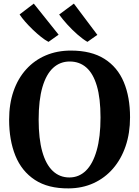

<svg xmlns="http://www.w3.org/2000/svg" viewBox="-20 -1032 770 1063"><path d="M360 11Q246.5 12 173.2 -36Q100 -84 65.2 -170Q30.5 -256 30.5 -369Q30.5 -457 55 -527.5Q79.5 -598 125 -648.2Q170.5 -698.5 233.2 -725.2Q296 -752 372.5 -752Q485.5 -752 558 -706.2Q630.5 -660.5 665.2 -577.8Q700 -495 700 -382.5Q700 -295 675.5 -223Q651 -151 605.8 -98.8Q560.5 -46.5 498.2 -18Q436 10.5 360 11ZM364 -49.5Q417 -49.5 455.5 -87Q494 -124.5 515.2 -198.8Q536.5 -273 536.5 -381.5Q536.5 -488 516.2 -556.5Q496 -625 458 -658.2Q420 -691.5 366 -691.5Q313 -691.5 274.5 -656.5Q236 -621.5 215 -550Q194 -478.5 194 -369.5Q194 -264 214 -192.8Q234 -121.5 272.2 -85.5Q310.5 -49.5 364 -49.5ZM248 -800.5Q229.5 -810 207.2 -827.8Q185 -845.5 162.2 -867.2Q139.5 -889 120 -911.2Q100.5 -933.5 88.5 -952L167 -1012L304.5 -840L249 -800.5ZM463.5 -800.5Q440 -814 409.8 -840.2Q379.5 -866.5 352 -897Q324.5 -927.5 307.5 -951.5L389 -1012L519 -839L464.5 -800.5Z"/></svg>

Font: Merriweather 20pt
Style: Bold
Weight: 700
Version: Version 2.100